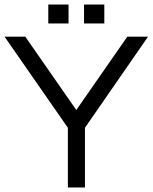

<svg xmlns="http://www.w3.org/2000/svg" viewBox="-21 -823 670 843"><path d="M352 -262V0H277V-262L-1 -662H90L314 -340L538 -662H629ZM191 -803H280V-720H191ZM348 -803H437V-720H348Z"/></svg>

Font: Questrial
Style: Regular
Weight: 400
Designer: Joe Prince
Foundry: Joe Prince
Version: Version 1.002